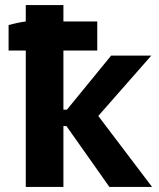

<svg xmlns="http://www.w3.org/2000/svg" viewBox="-20 -740 628 760"><path d="M82 0H231V-241H243L413 0H582L369 -281L579 -520H420L245 -306H231V-540H365V-655H231V-720H82V-655C59 -652 32 -646 14 -641V-540H82Z"/></svg>

Font: Fixel Display Bold
Style: Bold
Weight: 700
Designer: AlfaBravo + MacPaw
Foundry: Kyrylo Tkachov, Marchela Mozhyna, Serhii Makarenko, Maria Weinstein, Zakhar Kryvoshyya
Version: Version 1.211